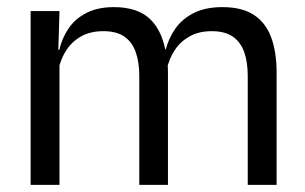

<svg xmlns="http://www.w3.org/2000/svg" viewBox="-20 -519 856 539"><path d="M675.5 0V-305.5Q675.5 -344 665.8 -372.2Q656 -400.5 633.8 -416Q611.5 -431.5 574 -431.5Q538.5 -431.5 512.5 -417Q486.5 -402.5 470.5 -378.2Q454.5 -354 448 -323L435.5 -380.5H445.5Q453.5 -412 472.5 -439Q491.5 -466 524 -482.5Q556.5 -499 604.5 -499Q659 -499 692.2 -477.5Q725.5 -456 741 -414.8Q756.5 -373.5 756.5 -314.5V0ZM66 0V-488H147L143.5 -371L147 -366V0ZM371 0V-305.5Q371 -344 361.2 -372.2Q351.5 -400.5 329.5 -416Q307.5 -431.5 270 -431.5Q234 -431.5 208 -417Q182 -402.5 166 -377.8Q150 -353 143.5 -321.5L128.5 -379H146.5Q154 -412 172.5 -439.2Q191 -466.5 222.8 -482.8Q254.5 -499 300 -499Q367.5 -499 402.8 -464Q438 -429 447 -362Q449.5 -352 450.5 -340.2Q451.5 -328.5 451.5 -317V0Z"/></svg>

Font: Anek Latin Medium
Style: Regular
Weight: 400
Version: Version 1.003